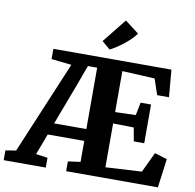

<svg xmlns="http://www.w3.org/2000/svg" viewBox="-146 -1102 1222 1206"><g transform="rotate(10 465.0 -499.0)"><path d="M-44 0V-62.5L22.5 -73L270.5 -663.5L142 -677.5V-743H895L910 -569.5H834.5L800.5 -670L593 -680.5V-419L724 -423L740.5 -505H807V-258H740.5L725 -344L593 -346.5V-67L823.5 -80L884.5 -208.5L964 -184L939.5 0H354.5V-62.5L433.5 -73V-207H200.5L150 -73L224.5 -62.5V0ZM228 -282.5H433.5V-674H374.5L323.5 -535.5ZM490.5 -800 438 -844.5 560 -997.5 649.5 -929Q634 -908.5 614.5 -889.5Q595 -870.5 573.5 -853.8Q552 -837 530.8 -823.2Q509.5 -809.5 491 -800Z"/></g></svg>

Font: Merriweather ExtraBold
Style: Regular
Weight: 800
Version: Version 2.100